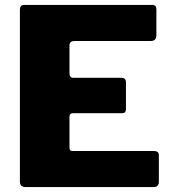

<svg xmlns="http://www.w3.org/2000/svg" viewBox="-20 -762 703 782"><path d="M61 -721Q61 -742 78 -742H601Q617 -742 617 -723V-619Q617 -595 594 -595H284Q263 -595 263 -577V-464Q263 -445 279 -445H474Q493 -445 493 -427V-316Q493 -310 489.5 -305.5Q486 -301 477 -301H278Q263 -301 263 -287V-160Q263 -147 274 -147H607Q627 -147 627 -130V-20Q627 -12 622 -6Q617 0 606 0H85Q61 0 61 -23V-721Z"/></svg>

Font: Libre Franklin Thin ExtraBold
Style: Regular
Weight: 800
Version: Version 3.000